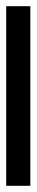

<svg xmlns="http://www.w3.org/2000/svg" viewBox="231 -205 118 620"><g transform="rotate(90 290.0 105.0)"><path d="M0 144V66H580V144Z"/></g></svg>

Font: Sometype Mono SemiBold
Style: Regular
Weight: 600
Designer: Ryoichi Tsunekawa
Foundry: Dharma Type
Version: Version 1.001